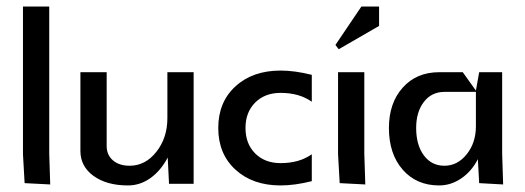

<svg xmlns="http://www.w3.org/2000/svg" viewBox="-20 -560 1600 585"><path d="M50 -540H130V-92L133 2L55 -2L50 -90Z M225 -340H305V-115Q305 -88 324 -71.5Q343 -55 375 -55Q423 -55 456.5 -97.5Q490 -140 490 -200V-340H570V0H495L491 -80Q470 -40 438.5 -17.5Q407 5 370 5Q305 5 265 -24Q225 -53 225 -100Z M930 -8Q878 5 835 5Q750 5 697.5 -43Q645 -91 645 -170Q645 -249 697.5 -297Q750 -345 835 -345Q878 -345 930 -332V-250Q892 -277 835 -277Q787 -277 757.5 -247.5Q728 -218 728 -170Q728 -122 757.5 -92.5Q787 -63 835 -63Q892 -63 930 -90Z M1012 -410 1002 -423 1081 -540H1135V-481ZM1010 -340H1090V-92L1093 2L1015 -2L1010 -90Z M1165 -170Q1165 -246 1207 -293Q1249 -340 1318 -340H1390L1430 -284L1440 -340H1510V-92L1513 2L1440 -2L1436 -75Q1417 -38 1385.5 -16.5Q1354 5 1318 5Q1249 5 1207 -43Q1165 -91 1165 -170ZM1248 -170Q1248 -118 1271.5 -86.5Q1295 -55 1334 -55Q1374 -55 1402 -90Q1430 -125 1430 -175V-280H1334Q1295 -280 1271.5 -249.5Q1248 -219 1248 -170Z"/></svg>

Font: Glametrix
Style: Bold
Weight: 700
Designer: gluk
Foundry: gluk
Version: Version 0.40